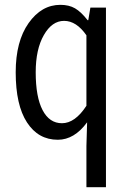

<svg xmlns="http://www.w3.org/2000/svg" viewBox="-20 -573 540 806"><path d="M342.8 212.9V40L345.7 -59.6Q292 13.7 222.7 13.7Q140.6 13.7 93.3 -59.1Q45.9 -131.8 45.9 -269.5Q45.9 -399.4 100.1 -476.1Q154.3 -552.7 233.4 -552.7Q269.5 -552.7 294.9 -538.1Q320.3 -523.4 347.7 -488.3H350.6L359.4 -541H424.8V212.9ZM240.2 -55.7Q294.9 -55.7 342.8 -128.9V-424.8Q300.8 -485.4 249 -485.4Q198.2 -485.4 164.1 -425.8Q129.9 -366.2 129.9 -269.5Q129.9 -166 158.7 -110.8Q187.5 -55.7 240.2 -55.7Z"/></svg>

Font: GenEi Gothic M SemiLight
Style: Regular
Weight: 350
Designer: o_tamon (Modified); [Source Han Sans]
Ryoko NISHIZUKA  (kana & ideographs); Paul D. Hunt (Latin, Greek & Cyrillic); Wenl
Version: Version 1.1a;Original Version 1.004